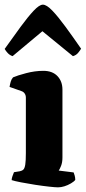

<svg xmlns="http://www.w3.org/2000/svg" viewBox="-25 -804 369 824"><path d="M224 0Q213 0 185.5 -3Q158 -6 125.5 -11Q93 -16 65 -21.5Q37 -27 25 -31Q25 -38 28.5 -48Q32 -58 35 -65L60 -69Q70 -71 75.5 -76.5Q81 -82 83.5 -98Q86 -114 86 -147V-385Q86 -395 81 -402.5Q76 -410 67 -413L16 -431Q18 -443 21 -453.5Q24 -464 31 -472Q49 -480 87 -490Q125 -500 161 -500Q200 -500 221.5 -477.5Q243 -455 243 -419V-128Q243 -107 237 -92Q231 -77 227 -72L291 -64Q293 -59 295.5 -50.5Q298 -42 298 -32Q293 -25 279.5 -17Q266 -9 251.5 -4.5Q237 0 224 0ZM29 -563Q17 -567 8.5 -576Q0 -585 -5 -594Q32 -646 63.5 -689Q95 -732 119.5 -758Q144 -784 159 -784Q175 -784 199.5 -758.5Q224 -733 255.5 -690Q287 -647 323 -595Q319 -588 310.5 -577.5Q302 -567 288 -563L157 -670Z"/></svg>

Font: Texturina Medium 12pt ExtraBold
Style: Regular
Weight: 800
Version: Version 1.002